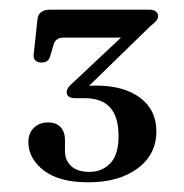

<svg xmlns="http://www.w3.org/2000/svg" viewBox="-20 -720 379 396"><path d="M153 -532.5 148 -541Q155 -542 162.5 -542.8Q170 -543.5 178 -543.5Q235 -543.5 268.8 -518.5Q302.5 -493.5 302.5 -449Q302.5 -401.5 264 -372.8Q225.5 -344 162 -344Q102 -344 70.2 -368.5Q38.5 -393 38.5 -427.5Q38.5 -445.5 50 -456.5Q61.5 -467.5 79 -467.5Q96 -467.5 105 -457.8Q114 -448 114 -431.5V-408.5Q114 -389.5 126.8 -377.5Q139.5 -365.5 164.5 -365.5Q190.5 -365.5 207.5 -383.2Q224.5 -401 224.5 -439Q224.5 -479 207.2 -498.2Q190 -517.5 154 -517.5H135Q127 -517.5 122.2 -520.5Q117.5 -523.5 117.5 -529.5Q117.5 -534 120.2 -538.5Q123 -543 130 -549L252 -663.5L254.5 -642.5H112Q94.5 -642.5 90.5 -628L83.5 -604Q82 -598 77.5 -594.5Q73 -591 65.5 -591Q57.5 -591 53 -595.2Q48.5 -599.5 49.5 -608.5L57.5 -682Q58.5 -690 65 -695Q71.5 -700 83 -700H289Q297 -700 301.5 -696.2Q306 -692.5 306 -686.5Q306 -682 302.5 -677.5Q299 -673 290 -666Z"/></svg>

Font: Fraunces
Style: Regular
Weight: 400
Version: Version 1.000;[b76b70a41]